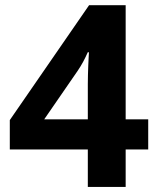

<svg xmlns="http://www.w3.org/2000/svg" viewBox="-20 -736 621 756"><path d="M563.6 -147.4H474.8V0H325.8V-147.4H18.6V-263.2L330.8 -715.6H474.8V-266H563.6ZM325.8 -404.4Q325.8 -421.2 326.3 -440.3Q326.8 -459.4 327.5 -477.1Q328.2 -494.9 329 -509.1Q329.8 -523.2 330.2 -530.1H325.6Q316.3 -509.2 307.1 -492.1Q297.8 -475 285.6 -456.9L154 -266H325.8Z"/></svg>

Font: Noto Sans Khmer
Style: Regular
Weight: 400
Designer: Danh Hong and the Monotype Design Team
Foundry: Monotype Imaging Inc.
Version: Version 2.003